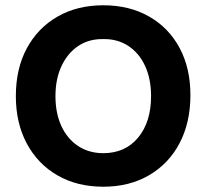

<svg xmlns="http://www.w3.org/2000/svg" viewBox="-20 -694 781 727"><path d="M371 13Q272 13 197.5 -30Q123 -73 81.5 -150.5Q40 -228 40 -330Q40 -434 81.5 -511Q123 -588 197.5 -631Q272 -674 371 -674Q470 -674 544.5 -631.5Q619 -589 660 -512.5Q701 -436 701 -334Q701 -230 660 -152Q619 -74 544.5 -30.5Q470 13 371 13ZM371 -114Q454 -114 503 -173Q552 -232 552 -330Q552 -395 529.5 -444Q507 -493 466 -520Q425 -547 371 -546Q317 -547 276.5 -520Q236 -493 213 -444Q190 -395 190 -330Q190 -265 212.5 -216.5Q235 -168 276 -141Q317 -114 371 -114Z"/></svg>

Font: Secular One
Style: Regular
Weight: 400
Designer: Michal Sahar
Foundry: Hagilda
Version: Version 1.002; ttfautohint (v1.8.4.7-5d5b);gftools[0.9.29]